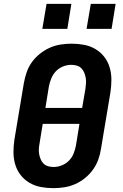

<svg xmlns="http://www.w3.org/2000/svg" viewBox="-20 -970 640 998"><path d="M257 8Q224 8 192 2Q160 -4 133 -20Q106 -36 87 -60.5Q68 -85 59 -115.5Q50 -146 50 -179Q50 -212 55 -245L104 -538Q109 -566 118.5 -594Q128 -622 145.5 -646.5Q163 -671 187.5 -690.5Q212 -710 239 -722Q266 -734 295 -738.5Q324 -743 352 -743Q385 -743 417 -737Q449 -731 476 -715Q503 -699 522 -674.5Q541 -650 550 -619.5Q559 -589 559 -556Q559 -523 554 -490L505 -197Q501 -169 491 -141Q481 -113 463.5 -88.5Q446 -64 422 -44.5Q398 -25 370.5 -13Q343 -1 314 3.5Q285 8 257 8ZM407 -409 424 -508Q426 -523 427 -537.5Q428 -552 425.5 -566Q423 -580 417.5 -593Q412 -606 402.5 -615.5Q393 -625 379 -629Q365 -633 350 -633Q329 -633 307.5 -624.5Q286 -616 270.5 -599.5Q255 -583 246.5 -562Q238 -541 234 -520L216 -409ZM259 -102Q280 -102 301.5 -110.5Q323 -119 339 -135.5Q355 -152 363 -173Q371 -194 375 -215L393 -326H202L186 -227Q183 -212 182 -197.5Q181 -183 183.5 -169Q186 -155 191.5 -142Q197 -129 206.5 -119.5Q216 -110 230 -106Q244 -102 259 -102ZM430 -820 452 -950H581L560 -820ZM200 -820 222 -950H351L330 -820Z"/></svg>

Font: Iosevka SS04 XBd Ex Obl
Style: Regular
Weight: 800
Width: 7
Italic angle: -9°
Monospace: yes
Designer: Belleve Invis
Foundry: Belleve Invis
Version: Version 19.0.0; ttfautohint (v1.8.4)